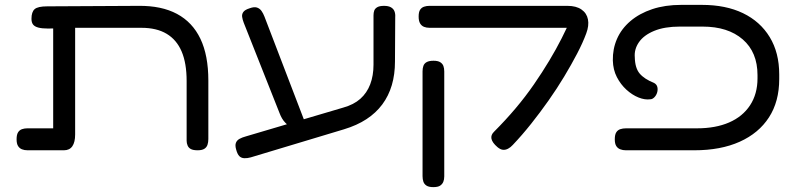

<svg xmlns="http://www.w3.org/2000/svg" viewBox="-20 -606 3254 787"><path d="M93 10Q80 10 70 6Q60 2 54 -7.5Q48 -17 48 -35Q48 -54 54 -63.5Q60 -73 70 -76.5Q80 -80 92 -80H198V-518L235 -490Q201 -489 176.5 -489Q152 -489 137 -493Q122 -497 115.5 -505.5Q109 -514 109 -529Q109 -557 122 -568.5Q135 -580 174 -580L548 -582Q642 -583 705.5 -549Q769 -515 801.5 -447Q834 -379 834 -276V-36Q834 -23 830.5 -12.5Q827 -2 817.5 4Q808 10 790 10Q772 10 762.5 5Q753 0 749 -9.5Q745 -19 745 -29V-274Q745 -347 724.5 -395Q704 -443 663 -467.5Q622 -492 560 -492H288V-55Q288 -23 276.5 -6.5Q265 10 242 10Z M1008 39Q994 43 981.5 42.5Q969 42 961 34Q953 26 948 7Q943 -10 947 -20.5Q951 -31 962 -37Q973 -43 988 -47L1387 -165Q1430 -177 1457 -201Q1484 -225 1497.5 -260.5Q1511 -296 1511 -341V-543Q1511 -554 1514 -562.5Q1517 -571 1526.5 -576.5Q1536 -582 1554 -582Q1572 -582 1582.5 -576Q1593 -570 1597 -559.5Q1601 -549 1600 -536L1599 -354Q1599 -301 1586 -257Q1573 -213 1547 -178Q1521 -143 1482 -117.5Q1443 -92 1390 -76ZM1177 -82Q1163 -89 1149 -103.5Q1135 -118 1126 -142L979 -513Q974 -526 972.5 -537Q971 -548 977.5 -557Q984 -566 1003 -572Q1022 -579 1033.5 -575Q1045 -571 1052 -561Q1059 -551 1064 -538L1233 -97Z M2019 -3Q1998 -21 1994.5 -37Q1991 -53 2006 -67Q2052 -113 2093 -161.5Q2134 -210 2168.5 -260Q2203 -310 2231.5 -357.5Q2260 -405 2282 -448.5Q2304 -492 2320 -529L2383 -469Q2369 -431 2345.5 -386Q2322 -341 2292.5 -292Q2263 -243 2228.5 -194Q2194 -145 2157 -98.5Q2120 -52 2082 -12Q2073 -2 2062.5 3.5Q2052 9 2041.5 8Q2031 7 2019 -3ZM1756 161Q1738 161 1728.5 155Q1719 149 1715.5 139Q1712 129 1712 116V-314Q1712 -326 1715.5 -336Q1719 -346 1729 -351.5Q1739 -357 1757 -357Q1775 -357 1784.5 -351Q1794 -345 1797.5 -335.5Q1801 -326 1801 -313V117Q1801 130 1797 139.5Q1793 149 1784 155Q1775 161 1756 161ZM2383 -469 2315 -492H2219H1741Q1728 -492 1718 -496Q1708 -500 1702 -510Q1696 -520 1696 -538Q1696 -557 1702 -566Q1708 -575 1718 -578.5Q1728 -582 1740 -582H2306Q2342 -582 2363.5 -567Q2385 -552 2390 -526.5Q2395 -501 2383 -469Z M2545 10Q2533 10 2522.5 6Q2512 2 2506 -7.5Q2500 -17 2500 -35Q2500 -54 2506 -63.5Q2512 -73 2522.5 -76.5Q2533 -80 2546 -80H2837Q2913 -80 2968.5 -104Q3024 -128 3054.5 -174.5Q3085 -221 3085 -285V-298Q3085 -392 3024.5 -444.5Q2964 -497 2860 -497H2766Q2704 -497 2661.5 -479.5Q2619 -462 2599 -433Q2579 -404 2582 -371Q2583 -327 2602 -304.5Q2621 -282 2661 -266Q2672 -260 2674.5 -249Q2677 -238 2673.5 -226.5Q2670 -215 2662 -207Q2654 -199 2645 -199Q2623 -196 2597 -206.5Q2571 -217 2547.5 -238.5Q2524 -260 2508.5 -290Q2493 -320 2492 -358Q2491 -405 2509 -446.5Q2527 -488 2564 -519.5Q2601 -551 2653.5 -568.5Q2706 -586 2772 -586H2857Q2955 -586 3025.5 -552Q3096 -518 3135 -454Q3174 -390 3174 -301V-282Q3174 -190 3132 -125Q3090 -60 3012 -25Q2934 10 2826 10Z"/></svg>

Font: Fredoka Expanded
Style: Regular
Weight: 400
Width: 7
Designer: Ben Nathan
Foundry: Milena B. Brandão, Ben Nathan
Version: Version 2.001